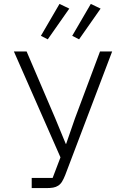

<svg xmlns="http://www.w3.org/2000/svg" viewBox="-20 -961 640 981"><path d="M142 -52H249L289 -157L51 -698H116L262 -357L316 -226H318L363 -356L491 -698H553L313 -66Q305 -46 297 -33Q289 -20 277.5 -12.5Q266 -5 251.5 -2.5Q237 0 218 0H142ZM224 -760 189 -778 284 -941 334 -917ZM384 -760 349 -778 444 -941 494 -917Z"/></svg>

Font: IBM Plex Mono Light
Style: Regular
Weight: 300
Monospace: yes
Designer: Mike Abbink, Paul van der Laan, Pieter van Rosmalen
Foundry: Bold Monday
Version: Version 2.3